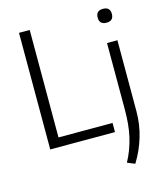

<svg xmlns="http://www.w3.org/2000/svg" viewBox="-137 -853 1017 1177"><g transform="rotate(-15 371.5 -264.5)"><path d="M93 -740H161V-58H504V0H93ZM526 200Q545 165 558.5 129Q572 93 581 54.5Q590 16 594 -27.5Q598 -71 598 -121V-540H664V-89Q664 -6 640.5 72.5Q617 151 574 220ZM673 -705Q673 -661 628 -661Q583 -661 583 -705Q583 -749 628 -749Q673 -749 673 -705Z"/></g></svg>

Font: EncodeSans
Style: Light
Weight: 300
Designer: Pablo Impallari, Andres Torresi
Foundry: Pablo Impallari, Andres Torresi
Version: Version 1.000; ttfautohint (v1.4.1)